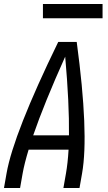

<svg xmlns="http://www.w3.org/2000/svg" viewBox="-24 -946 544 966"><path d="M-4 0 9 -74Q44 -273 269 -735H362Q424 -273 389 -74L376 0H295L308 -74Q317 -125 321 -193H120Q99 -124 90 -74L77 0ZM143 -265H323Q325 -425 304 -661Q198 -425 143 -265ZM192 -854V-926H492V-854Z"/></svg>

Font: Iosevka SS08
Style: Italic
Weight: 400
Italic angle: -10°
Monospace: yes
Designer: Belleve Invis
Foundry: Belleve Invis
Version: 2.1.0; ttfautohint (v1.8.2)